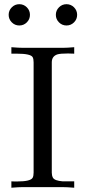

<svg xmlns="http://www.w3.org/2000/svg" viewBox="-20 -878 399 898"><path d="M327.1 0Q292.5 -2.9 270 -2.9H87.9Q67.9 -2.9 33.2 0V-29.8Q37.1 -29.8 47.4 -29.3Q56.2 -29.3 61 -29.3Q123.5 -29.3 132.8 -46.9Q137.2 -55.2 137.2 -70.8V-586.4Q137.2 -602.1 132.8 -610.4Q124 -627 58.1 -627H33.2V-657.2Q67.9 -654.3 89.4 -654.3H272.9Q293 -654.3 327.1 -657.2V-627Q322.3 -627 312.7 -627.4Q303.2 -627.9 298.3 -627.9Q261.7 -627.9 248 -623.5Q222.2 -614.7 222.2 -586.4V-70.3Q222.2 -57.1 227.5 -46.9Q235.4 -32.7 273.4 -29.8Q274.4 -29.8 327.1 -29.8ZM340.8 -808.6Q340.8 -788.1 326.2 -773.4Q311.5 -758.8 291 -758.8Q270.5 -758.8 255.9 -773.4Q241.2 -788.1 241.2 -808.6Q241.2 -829.1 255.9 -843.8Q270.5 -858.4 291 -858.4Q311.5 -858.4 326.2 -843.8Q340.8 -829.1 340.8 -808.6ZM120.1 -808.6Q120.1 -788.1 105.5 -773.4Q90.8 -758.8 70.3 -758.8Q49.8 -758.8 35.2 -773.4Q20.5 -788.1 20.5 -808.6Q20.5 -829.1 35.2 -843.8Q49.8 -858.4 70.3 -858.4Q90.8 -858.4 105.5 -843.8Q120.1 -829.1 120.1 -808.6Z"/></svg>

Font: Kurinto Book Core
Style: Regular
Weight: 400
Designer: Kurinto was developed by Clint Goss from a range of fonts that are compatible with the SIL Open Font License Version 1.1
Foundry: Clinton F. Goss
Version: Version 2.196; July 25, 2020